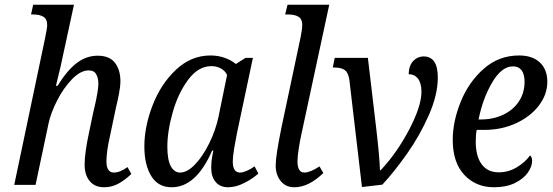

<svg xmlns="http://www.w3.org/2000/svg" viewBox="-20 -780 2335 810"><path d="M337 -85Q337 -134 355 -218L373 -304L378 -325Q395 -398 395 -427Q395 -450 386 -466.5Q377 -483 354 -483Q320 -483 284 -446Q248 -409 221 -356Q194 -303 185 -260L130 0H40L170 -618Q179 -662 179 -674Q179 -700 163 -709.5Q147 -719 119 -719H111L120 -760H292L252 -575Q237 -501 216 -418H223Q262 -482 303 -513.5Q344 -545 392 -545Q442 -545 465 -515Q488 -485 488 -438Q488 -416 482 -384.5Q476 -353 469 -325L444 -206Q429 -141 429 -98Q429 -76 437 -64Q445 -52 460 -52Q486 -52 518 -75L534 -46Q508 -21 480 -5.5Q452 10 419 10Q380 10 358.5 -16Q337 -42 337 -85Z M589 -162Q589 -245 623.5 -335Q658 -425 722 -485.5Q786 -546 868 -546Q900 -546 928 -536Q956 -526 975 -510L1016 -536H1047L979 -215Q974 -191 968 -154.5Q962 -118 962 -100Q962 -52 992 -52Q1016 -52 1054 -78L1070 -48Q1046 -26 1010.5 -8Q975 10 942 10Q909 10 890 -12Q871 -34 871 -72Q871 -97 875 -118.5Q879 -140 880 -145H875Q808 10 704 10Q647 10 618 -37.5Q589 -85 589 -162ZM902 -288 938 -464Q929 -482 911.5 -491.5Q894 -501 872 -501Q817 -501 774.5 -444.5Q732 -388 709 -307.5Q686 -227 686 -161Q686 -106 700.5 -79Q715 -52 740 -52Q770 -52 803 -86.5Q836 -121 863 -176Q890 -231 902 -288Z M1143 -82Q1143 -122 1167 -240L1249 -627Q1255 -657 1255 -675Q1255 -700 1239 -709.5Q1223 -719 1195 -719H1183L1193 -760H1369L1252 -216Q1246 -190 1240.5 -154.5Q1235 -119 1235 -100Q1235 -52 1264 -52Q1288 -52 1328 -78L1344 -50Q1282 10 1222 10Q1185 10 1164 -16.5Q1143 -43 1143 -82Z M1454 -442Q1450 -472 1435.5 -483.5Q1421 -495 1393 -495H1384L1392 -536H1532L1567 -240Q1581 -121 1583 -62H1586Q1654 -134 1706 -233Q1758 -332 1758 -393Q1758 -429 1743.5 -448Q1729 -467 1704 -467Q1705 -504 1723.5 -523Q1742 -542 1767 -542Q1827 -542 1827 -453Q1827 -380 1789 -294Q1751 -208 1697.5 -132Q1644 -56 1593 -1L1507 9Z M1890 -190Q1890 -268 1924 -351.5Q1958 -435 2021.5 -490.5Q2085 -546 2170 -546Q2226 -546 2257.5 -516.5Q2289 -487 2289 -435Q2289 -382 2254 -335.5Q2219 -289 2158 -260.5Q2097 -232 2023 -232H1991Q1987 -212 1987 -183Q1987 -121 2012 -87Q2037 -53 2084 -53Q2124 -53 2159 -73.5Q2194 -94 2216 -124Q2220 -122 2222.5 -115.5Q2225 -109 2225 -102Q2225 -78 2207 -52Q2189 -26 2152.5 -8Q2116 10 2064 10Q1988 10 1939 -42Q1890 -94 1890 -190ZM2009 -276Q2061 -276 2103 -296Q2145 -316 2169 -352Q2193 -388 2193 -435Q2193 -467 2180.5 -483.5Q2168 -500 2144 -500Q2096 -500 2056 -431.5Q2016 -363 1999 -276Z"/></svg>

Font: Noto Serif Narrow
Style: Italic
Weight: 400
Width: 4
Italic angle: -12°
Designer: Monotype Design Team
Foundry: Monotype Imaging Inc.
Version: Version 1.001